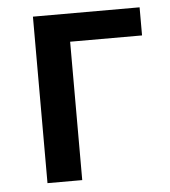

<svg xmlns="http://www.w3.org/2000/svg" viewBox="-45 -592 559 633"><g transform="rotate(-5 234.5 -275.5)"><path d="M87 0H202V-458H440V-551H87Z"/></g></svg>

Font: Noto Sans CJK HK Medium
Style: Regular
Weight: 500
Designer: Ryoko NISHIZUKA 西塚涼子 (kana, bopomofo & ideographs); Paul D. Hunt (Latin, Greek & Cyrillic); Sandoll Communications 산돌커뮤니
Foundry: Adobe
Version: Version 2.004;hotconv 1.0.118;makeotfexe 2.5.65603